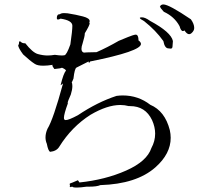

<svg xmlns="http://www.w3.org/2000/svg" viewBox="-20 -816 910 865"><path d="M325 29Q342 29 370 25H380Q417 25 432 18Q595 13 680 -62Q749 -123 749 -195Q749 -212 745 -230Q723 -316 657 -344Q603 -386 533 -386Q520 -386 505 -384Q419 -356 331 -297Q290 -275 276 -275Q268 -275 268 -285Q268 -302 286 -351H285V-353Q285 -359 299 -390Q306 -412 306 -428Q306 -439 303 -447V-446Q305 -446 311 -462Q316 -507 324.5 -511.5Q333 -516 379 -539Q380 -533 381 -533Q383 -533 386 -539Q615 -585 615 -618Q615 -626 604 -634Q604 -660 591 -660Q588 -660 576.5 -656.5Q565 -653 515 -632Q463 -602 415 -581Q358 -580 358 -579Q347 -582 347 -596Q347 -606 352 -620Q362 -653 362 -664V-666Q384 -702 384 -711Q384 -714 382 -714Q384 -718 384 -721Q384 -734 353.5 -742Q323 -750 285 -756L270 -757Q255 -757 250 -752H249Q236 -752 236 -735Q236 -728 241 -728Q246 -728 253 -732Q306 -724 306 -700Q306 -678 297 -616Q280 -568 270 -567L260 -566Q248 -566 227 -569Q210 -566 194 -566Q174 -566 150.5 -572.5Q127 -579 94 -621H91Q80 -621 73 -628Q71 -630 69 -630Q65 -630 65 -616Q62 -615 62 -612Q62 -601 84 -571Q115 -542 137 -528Q149 -520 175 -520Q193 -520 218 -524Q216 -524 216 -521Q216 -517 225 -505Q256 -508 259 -511Q277 -503 277 -498V-497Q266 -486 253 -432L264 -440Q220 -278 194 -236Q185 -216 185 -197Q185 -182 191 -168Q197 -136 206 -132Q235 -135 247 -155Q303 -245 388 -299Q463 -343 522 -343Q542 -343 560 -338H566Q635 -338 665 -275Q679 -244 679 -214Q679 -180 662 -149Q642 -89 548 -47.5Q454 -6 338 6L331 -4Q299 10 296.5 10Q294 10 294 14Q294 17 296 25L291 26L299 27Q304 27 304 23Q305 29 325 29ZM749 -597Q756 -597 757 -605Q758 -613 759 -631Q751 -671 656 -722Q634 -738 619 -738Q610 -738 610 -735Q610 -731 629 -721Q682 -679 716 -631Q722 -598 739 -598ZM832 -662Q837 -662 842 -666Q855 -677 855 -690Q855 -708 840 -729Q741 -796 716 -796Q704 -796 700 -785Q706 -788 706 -789H705Q701 -789 701 -787Q701 -781 718 -763Q766 -741 789 -698Q795 -676 804 -676Q807 -676 811 -679Q822 -662 832 -662Z"/></svg>

Font: Xiaobo Songti 小帛宋体
Style: Regular
Weight: 400
Version: Version 1.501;March 17, 2024;FontCreator 14.0.0.2814 64-bit